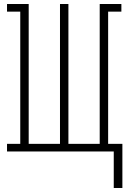

<svg xmlns="http://www.w3.org/2000/svg" viewBox="-20 -755 640 957"><path d="M590 182H547V0H15V-38H81V-697H15V-735H123V-38H279V-735H321V-38H477V-735H585V-697H519V-38H590Z"/></svg>

Font: Iosevka Slab XLtEx
Style: Regular
Weight: 200
Width: 7
Monospace: yes
Designer: Belleve Invis
Foundry: Belleve Invis
Version: Version 11.1.0; ttfautohint (v1.8.3)